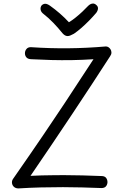

<svg xmlns="http://www.w3.org/2000/svg" viewBox="-20 -1037 690 1070"><path d="M153 -707Q135 -708 127 -717.5Q119 -727 119 -740Q119 -754 128 -764.5Q137 -775 154 -774Q258 -767 361 -768Q464 -769 568 -778Q576 -779 583.5 -774.5Q591 -770 596 -762Q601 -754 601 -744Q601 -734 594 -724Q545 -648 491.5 -566.5Q438 -485 381.5 -400Q325 -315 266.5 -228.5Q208 -142 150 -57Q181 -59 212 -59.5Q243 -60 274 -60.5Q305 -61 335 -61Q388 -61 440.5 -59.5Q493 -58 545 -56Q563 -56 571 -46Q579 -36 579 -21Q578 -7 570 2Q562 11 545 11Q491 9 438 7.5Q385 6 331 6Q270 6 208 7.5Q146 9 83 13Q68 13 58.5 5Q49 -3 47 -15.5Q45 -28 52 -39Q107 -119 148 -177.5Q189 -236 220.5 -283.5Q252 -331 281 -373.5Q310 -416 341 -463Q372 -510 410.5 -569Q449 -628 501 -707Q441 -703 382 -702Q323 -701 266 -702.5Q209 -704 153 -707ZM471 -1004Q482 -1015 494.5 -1017Q507 -1019 518 -1008Q527 -1000 526 -988.5Q525 -977 516 -965Q499 -945 477 -922.5Q455 -900 433 -881Q411 -862 392 -849Q382 -844 373.5 -840Q365 -836 357 -836Q349 -836 342 -840Q335 -844 328 -852Q305 -881 277.5 -909.5Q250 -938 218 -963Q207 -973 206 -986Q205 -999 213 -1008Q222 -1016 232.5 -1016Q243 -1016 259 -1005Q287 -985 313.5 -962Q340 -939 364 -913Q381 -923 401 -939Q421 -955 439.5 -972.5Q458 -990 471 -1004Z"/></svg>

Font: Playpen Sans Light
Style: Regular
Weight: 300
Designer: Laura Meseguer, Veronika Burian, José Scaglione
Foundry: TypeTogether
Version: Version 1.001